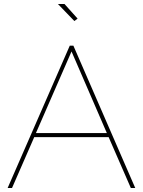

<svg xmlns="http://www.w3.org/2000/svg" viewBox="-20 -938 714 958"><path d="M269 -918H301.8L367.2 -845.2L351.1 -833ZM328.1 -710H346.2L654.8 0H632.8L522 -253.9H150.9L40 0H18.1ZM513.2 -273.9 336.9 -681.2 159.2 -273.9Z"/></svg>

Font: Rawline Thin
Style: Regular
Weight: 250
Designer: Matt McInerney, Pablo Impallari, Rodrigo Fuenzalida
Foundry: Matt McInerney, Pablo Impallari, Rodrigo Fuenzalida
Version: Version 4.020;PS 004.020;hotconv 1.0.88;makeotf.lib2.5.64775